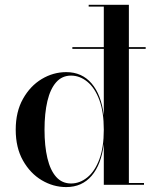

<svg xmlns="http://www.w3.org/2000/svg" viewBox="-20 -770 650 800"><path d="M281.5 -566.5V-573.5H587V-566.5ZM256 9.5Q202 9.5 154 -19Q106 -47.5 75.8 -101Q45.5 -154.5 45.5 -229.5Q45.5 -304.5 75.8 -358.2Q106 -412 154 -440.8Q202 -469.5 256 -469.5Q321.5 -469.5 361.8 -422.2Q402 -375 412.5 -289.5V-742.5H349.5V-750H517V-7.5H580V0H412.5V-170Q402 -84.5 361.8 -37.5Q321.5 9.5 256 9.5ZM276 -5.5Q312.5 -5.5 343.8 -30.8Q375 -56 393.8 -105.8Q412.5 -155.5 412.5 -229.5Q412.5 -304 393.8 -354Q375 -404 343.8 -429.5Q312.5 -455 276 -455Q238.5 -455 214 -427.2Q189.5 -399.5 177.5 -348.8Q165.5 -298 165.5 -229.5Q165.5 -161.5 177.5 -111Q189.5 -60.5 214 -33Q238.5 -5.5 276 -5.5Z"/></svg>

Font: BodoniModa_28ptMedium
Style: Regular
Weight: 500
Designer: Owen Earl
Foundry: indestructible type
Version: Version 2.004